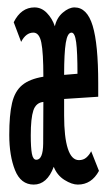

<svg xmlns="http://www.w3.org/2000/svg" viewBox="-20 -487 290 518"><path d="M71 11Q36 11 20.5 -28Q5 -67 5 -123Q5 -177 12.5 -209Q20 -241 40 -257.5Q60 -274 97 -280Q97 -345 91.5 -372Q86 -399 70 -399Q50 -399 37 -374L17 -427Q37 -467 73 -467Q92 -467 106.5 -452Q121 -437 128 -416Q133 -439 149.5 -453Q166 -467 181 -467Q215 -467 230 -417.5Q245 -368 245 -262V-226L153 -220V-175Q153 -117 163 -86Q173 -55 193 -55Q205 -55 213 -62Q221 -69 226 -79L247 -26Q227 11 190 11Q174 11 154 -1.5Q134 -14 125 -37Q107 11 71 11ZM153 -285 189 -288Q189 -347 185.5 -373Q182 -399 173 -399Q162 -399 157.5 -371.5Q153 -344 153 -285ZM78 -56Q96 -56 96.5 -99.5Q97 -143 97 -212Q77 -210 70 -189Q63 -168 63 -122Q63 -89 66 -72.5Q69 -56 78 -56Z"/></svg>

Font: Inconsolata UltraCondensed Bold
Style: Regular
Weight: 700
Width: 1
Monospace: yes
Designer: Raph Levien, Cyreal, Brenton Simpson
Foundry: Raph Levien, Cyreal, Google
Version: Version 3.001; ttfautohint (v1.8.2.53-6de2)